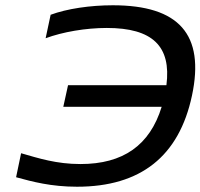

<svg xmlns="http://www.w3.org/2000/svg" viewBox="-20 -699 760 728"><path d="M172 -643 153 -554C218 -578 305 -593 385 -593C558 -593 630 -524 611 -376H238L220 -294H593C548 -148 447 -77 285 -77C194 -77 126 -99 60 -118L41 -27C103 -10 174 9 272 9C513 9 659 -106 708 -337C757 -568 659 -679 408 -679C322 -679 234 -666 172 -643Z"/></svg>

Font: LT Wave
Style: Italic
Weight: 400
Designer: Daniel Lyons
Version: Version 2.5 (Glyphs App)